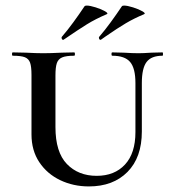

<svg xmlns="http://www.w3.org/2000/svg" viewBox="-20 -656 612 689"><path d="M383 -456Q380 -456 380 -462Q380 -468 383 -468L424 -467Q456 -465 477 -465Q493 -465 523 -467L563 -468Q565 -468 565 -462Q565 -456 563 -456Q523 -456 506 -433.5Q489 -411 489 -358V-184Q489 -91 437.5 -39Q386 13 299 13Q243 13 196 -9.5Q149 -32 121 -74Q93 -116 93 -174V-387Q93 -417 88 -431Q83 -445 69.5 -450.5Q56 -456 26 -456Q23 -456 23 -462Q23 -468 26 -468L73 -467Q111 -465 135 -465Q161 -465 201 -467L246 -468Q249 -468 249 -462Q249 -456 246 -456Q217 -456 203 -450Q189 -444 184 -429.5Q179 -415 179 -385V-200Q179 -110 220 -67.5Q261 -25 327 -25Q391 -25 428.5 -65.5Q466 -106 466 -182V-358Q466 -411 447 -433.5Q428 -456 383 -456ZM207 -513Q203 -513 201.5 -517.5Q200 -522 202 -524Q222 -547 243.5 -576.5Q265 -606 283 -633Q285 -636 291 -636Q303 -636 323.5 -629.5Q344 -623 357 -615.5Q370 -608 363 -605Q323 -588 291.5 -568.5Q260 -549 209 -514ZM341 -513Q337 -513 335.5 -517.5Q334 -522 336 -524Q356 -547 377.5 -576.5Q399 -606 417 -633Q419 -636 425 -636Q437 -636 457.5 -629.5Q478 -623 491 -615.5Q504 -608 497 -605Q461 -590 431.5 -572.5Q402 -555 360 -526L343 -514Z"/></svg>

Font: Cormorant SC SemiBold
Style: Regular
Weight: 600
Designer: Christian Thalmann (Catharsis Fonts)
Version: Version 3.000